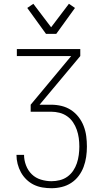

<svg xmlns="http://www.w3.org/2000/svg" viewBox="-20 -779 540 1014"><path d="M252 215Q228 215 204 211Q180 207 158.5 196.5Q137 186 119.5 169Q102 152 90.5 131Q79 110 73 86.5Q67 63 67 39H107Q107 67 117.5 94.5Q128 122 148 141.5Q168 161 196 169.5Q224 178 252 178Q274 178 296 172.5Q318 167 336 154Q354 141 366.5 122.5Q379 104 386 83Q393 62 396 39.5Q399 17 399 -5Q399 -28 396 -50Q393 -72 385.5 -93.5Q378 -115 365.5 -133.5Q353 -152 334.5 -165Q316 -178 294 -183.5Q272 -189 250 -189H142V-226L356 -483H69V-520H404V-483L189 -226H250Q278 -226 305 -219.5Q332 -213 355 -198Q378 -183 395 -161Q412 -139 422 -113Q432 -87 435.5 -59.5Q439 -32 439 -5Q439 23 435 50Q431 77 421.5 102.5Q412 128 395.5 150Q379 172 356 187Q333 202 306 208.5Q279 215 252 215ZM223 -600 124 -737 156 -759 250 -635 344 -759 376 -737 277 -600Z"/></svg>

Font: Iosevka Curly Extralight
Style: Regular
Weight: 200
Monospace: yes
Designer: Belleve Invis
Foundry: Belleve Invis
Version: Version 22.1.2; ttfautohint (v1.8.4)